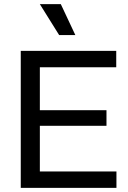

<svg xmlns="http://www.w3.org/2000/svg" viewBox="-20 -905 618 925"><path d="M80 0V-660H172V0ZM128 0V-79H541V0ZM128 -299V-374H493V-299ZM128 -581V-660H540V-581ZM265 -736 172 -885H273L343 -736Z"/></svg>

Font: Bricolage Grotesque 28pt
Style: Regular
Weight: 400
Version: Version 1.001;gftools[0.9.33.dev8+g029e19f]